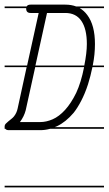

<svg xmlns="http://www.w3.org/2000/svg" viewBox="-20 -570 469 829"><path d="M429 -535H324Q343 -524 357 -505Q390 -461 390 -380Q390 -335 381 -290Q381 -288 380 -287H429V-280H379Q371 -241 360 -206Q347 -166 330.5 -134.5Q314 -103 298 -83Q264 -43 226 -25Q221 -23 216 -21H429V-14H197Q175 -8 154 -8H18Q7 -8 3 -14H0V-21V-25Q0 -31 5 -36Q10 -41 16 -46Q22 -51 29 -56.5Q36 -62 40 -67Q52 -82 56 -101L95 -280H0V-287H97L147 -514H112Q93 -514 93 -533V-535H0V-542H95Q99 -550 112 -550H262Q288 -550 309 -542H429ZM66 -43H154Q180 -43 207.5 -55Q235 -67 261 -95.5Q287 -124 309 -169Q330 -214 343 -280H132L91 -94Q84 -67 66 -43ZM183 -514 133 -287H344Q355 -342 355 -380Q355 -445 331.5 -479.5Q308 -514 262 -514ZM429 239H0V232H429Z"/></svg>

Font: Gruenewald VA 1. Klasse
Style: Regular
Weight: 400
Designer: Peter Wiegel
Foundry: Peter Wiegel, nach dem Schriftentwurf von Dr. H. Gr¸newald
Version: Version 0.007